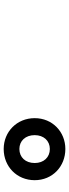

<svg xmlns="http://www.w3.org/2000/svg" viewBox="313 -1098 374 1040"><g transform="rotate(-90 500.0 -578.0)"><path d="M213 -411C306 -411 380 -481 380 -577C380 -674 306 -745 213 -745C118 -745 44 -674 44 -577C44 -481 118 -411 213 -411ZM137 -577C137 -627 168 -660 213 -660C257 -660 288 -627 288 -577C288 -528 257 -495 213 -495C168 -495 137 -528 137 -577Z"/></g></svg>

Font: コーポレート・ロゴ（ラウンド）ver3 Bold
Style: Regular
Weight: 700
Designer: [KANA_main] LOGOTYPE.JP [Source Han Sans] Ryoko NISHIZUKA 西塚涼子 (kana, bopomofo & ideographs); Paul D. Hunt (Latin, Greek
Version: Version 12.001;FEAKit 1.0